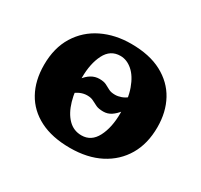

<svg xmlns="http://www.w3.org/2000/svg" viewBox="-108 -607 793 756"><g transform="rotate(30 289.0 -229.0)"><path d="M285.2 9Q204 9 147.9 -19.6Q91.8 -48.2 62.9 -100.5Q34 -152.8 34 -223.6Q34 -301.2 67.8 -355.8Q101.6 -410.4 159.8 -438.7Q218 -467 290.6 -467Q374.2 -467 430.4 -437Q486.6 -407 515.1 -354.7Q543.6 -302.4 543.6 -233.8Q543.6 -158.8 511.8 -104.7Q480 -50.6 422.3 -20.8Q364.6 9 285.2 9ZM299.8 -56.4Q344.2 -56.4 366.9 -99.9Q389.6 -143.4 389.6 -209.2Q389.6 -273 373.8 -316.7Q358 -360.4 332.4 -382.5Q306.8 -404.6 277.6 -404.6Q232.2 -404.6 210.3 -361.5Q188.4 -318.4 188.4 -254.8Q188.4 -196.4 201.3 -151.8Q214.2 -107.2 239.1 -81.8Q264 -56.4 299.8 -56.4ZM327.6 -180.6Q306.4 -180.6 294.1 -186.4Q281.8 -192.2 270.6 -198.3Q259.4 -204.4 242 -204.4Q211.2 -204.4 182.6 -179.8V-244.2Q212.2 -284.8 251.2 -284.8Q271 -284.8 282.5 -279Q294 -273.2 305 -267.1Q316 -261 334.8 -261Q347.8 -261 362.8 -266.3Q377.8 -271.6 394 -285.6V-221.2Q379.2 -201.8 363.1 -191.2Q347 -180.6 327.6 -180.6Z"/></g></svg>

Font: Vollkorn
Style: Regular
Weight: 400
Designer: Friedrich Althausen
Foundry: Friedrich Althausen
Version: Version 4.104